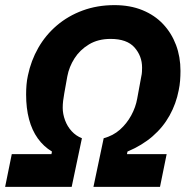

<svg xmlns="http://www.w3.org/2000/svg" viewBox="-28 -730 744 750"><path d="M-8 0 18 -128H173L175 -138Q142 -158 119.5 -189.5Q97 -221 85.5 -264Q74 -307 74 -361Q74 -380 75.5 -398.5Q77 -417 81 -435Q93 -493 121.5 -543Q150 -593 194 -630.5Q238 -668 295 -689Q352 -710 419 -710Q480 -710 528 -690.5Q576 -671 609 -636Q642 -601 659.5 -554.5Q677 -508 677 -453Q677 -434 675.5 -415Q674 -396 670 -377Q660 -325 634.5 -279Q609 -233 568 -197.5Q527 -162 470 -138L468 -128H623L597 0H337L377 -190Q414 -200 440.5 -223.5Q467 -247 484.5 -279Q502 -311 508 -345L524 -432Q526 -440 526.5 -449.5Q527 -459 527 -466Q527 -511 497.5 -544.5Q468 -578 404 -578Q355 -578 319.5 -556.5Q284 -535 263 -502Q242 -469 235 -432L223 -365Q220 -349 218.5 -335.5Q217 -322 217 -309Q217 -285 226 -260.5Q235 -236 252 -217.5Q269 -199 292 -190L252 0Z"/></svg>

Font: IBM Plex Sans
Style: Bold Italic
Weight: 700
Italic angle: -11.31°
Designer: Mike Abbink, Paul van der Laan, Pieter van Rosmalen
Foundry: Bold Monday
Version: Version 3.201